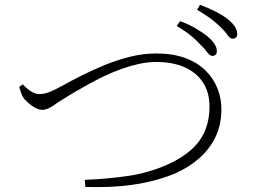

<svg xmlns="http://www.w3.org/2000/svg" viewBox="-20 -806 1040 790"><path d="M804 -623Q788 -641 764 -660.5Q740 -680 707 -699L721 -719Q759 -705 785.5 -689Q812 -673 831 -659Q871 -625 872 -599Q873 -588 868.5 -582.5Q864 -577 856 -576Q844 -575 833 -590.5Q822 -606 804 -623ZM887 -695Q868 -714 846 -730Q824 -746 791 -766L803 -786Q841 -772 869 -757.5Q897 -743 915 -729Q935 -713 945 -698.5Q955 -684 956 -669Q957 -659 952 -653Q947 -647 937 -647Q927 -646 916.5 -661.5Q906 -677 887 -695ZM74 -459Q92 -439 109.5 -429Q127 -419 141 -419Q152 -419 163 -421Q174 -423 192 -431Q210 -439 240 -455Q272 -473 315.5 -495Q359 -517 410 -538Q461 -559 515 -572.5Q569 -586 623 -586Q691 -586 741.5 -567.5Q792 -549 825 -516.5Q858 -484 874.5 -443Q891 -402 891 -357Q891 -293 867 -243Q843 -193 800.5 -155.5Q758 -118 702 -93Q672 -80 632.5 -68.5Q593 -57 546 -49Q499 -41 445 -38Q391 -35 331 -37L329 -66Q427 -70 509.5 -82.5Q592 -95 667 -128Q759 -169 800.5 -227Q842 -285 842 -367Q842 -426 815 -467Q788 -508 739 -529.5Q690 -551 623 -551Q588 -551 551.5 -543Q515 -535 479 -522Q443 -509 409.5 -493Q376 -477 346.5 -460.5Q317 -444 292 -430Q231 -394 203 -374Q175 -354 155 -354Q142 -354 127 -361.5Q112 -369 99.5 -380Q87 -391 79 -400Q72 -410 67.5 -422Q63 -434 59 -448Z"/></svg>

Font: Early Summer Mincho VF
Style: Regular
Weight: 250
Designer: GuiWonder
Version: Version 1.002